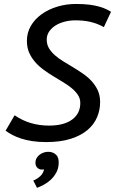

<svg xmlns="http://www.w3.org/2000/svg" viewBox="-20 -694 572 955"><path d="M7.8 0ZM379.4 -181.6Q379.4 -203.6 367.9 -221.2Q356.4 -238.8 337.9 -254.4Q319.3 -270 295.4 -284.4Q271.5 -298.8 246.6 -314Q221.7 -329.1 197.8 -346.4Q173.8 -363.8 155.3 -384.8Q136.7 -405.8 125.2 -431.6Q113.8 -457.5 113.8 -490.7Q113.8 -531.7 133.5 -565.4Q153.3 -599.1 187 -623.3Q220.7 -647.5 264.9 -660.9Q309.1 -674.3 357.9 -674.3Q396 -674.3 424.6 -670.7Q453.1 -667 473.6 -661.1Q494.1 -655.3 508.3 -648.4Q522.5 -641.6 532.2 -635.3L496.6 -559.1Q478.5 -569.3 461.2 -575.7Q443.8 -582 426.3 -585.9Q408.7 -589.8 390.6 -591.3Q372.6 -592.8 353 -592.8Q328.6 -592.8 303.5 -586.7Q278.3 -580.6 258.1 -568.4Q237.8 -556.2 225.1 -538.1Q212.4 -520 212.4 -496.6Q212.4 -472.7 223.9 -453.6Q235.4 -434.6 253.9 -418.5Q272.5 -402.3 296.4 -387.9Q320.3 -373.5 345.2 -358.4Q370.1 -343.3 394 -326.7Q418 -310.1 436.5 -289.6Q455.1 -269 466.6 -243.9Q478 -218.8 478 -186Q478 -147 462.9 -111.1Q447.8 -75.2 415.5 -47.6Q383.3 -20 332.3 -3.7Q281.2 12.7 209.5 12.7Q170.4 12.7 139.6 7.8Q108.9 2.9 84.2 -5.1Q59.6 -13.2 41 -23.2Q22.5 -33.2 7.8 -43.9L52.7 -120.6Q91.3 -94.2 133.8 -81.8Q176.3 -69.3 223.6 -69.3Q298.3 -69.3 338.9 -99.4Q379.4 -129.4 379.4 -181.6ZM156.2 115.2Q156.2 103 161.9 93Q167.5 83 176.5 75.9Q185.5 68.8 197 64.9Q208.5 61 219.7 61Q245.6 61 261.2 78.1Q266.6 84 269.3 93.3Q272 102.5 272 113.8Q272 142.6 260 164.3Q248 186 231 201.4Q213.9 216.8 195.3 226.3Q176.8 235.8 164.1 240.2L145.5 204.1Q164.1 196.8 179.4 182.9Q194.8 168.9 199.2 148.4Q180.2 152.3 168.2 142.6Q156.2 132.8 156.2 115.2Z"/></svg>

Font: PT Astra Sans
Style: Italic
Weight: 400
Italic angle: -16°
Designer: A.Korolkova, I. Chaeva
Foundry: ParaType Ltd
Version: Version 1.001; ttfautohint (v1.6)